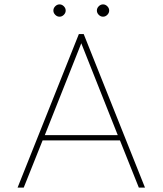

<svg xmlns="http://www.w3.org/2000/svg" viewBox="-20 -854 740 874"><path d="M223 -806Q223 -817 231.5 -825.5Q240 -834 251 -834Q262 -834 270.5 -825.5Q279 -817 279 -806Q279 -795 270.5 -786.5Q262 -778 251 -778Q240 -778 231.5 -786.5Q223 -795 223 -806ZM421 -806Q421 -817 429.5 -825.5Q438 -834 449 -834Q460 -834 468.5 -825.5Q477 -817 477 -806Q477 -795 468.5 -786.5Q460 -778 449 -778Q438 -778 429.5 -786.5Q421 -795 421 -806ZM339 -699H361L640 0H612L526 -215H174L88 0H60ZM516 -239 350 -657 184 -239Z"/></svg>

Font: Prompt Thin
Style: Regular
Weight: 250
Designer: Katatrad Team
Foundry: CadsonDemak
Version: Version 1.001